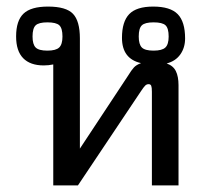

<svg xmlns="http://www.w3.org/2000/svg" viewBox="-20 -564 622 584"><path d="M142 -368Q128 -365 113 -365Q72 -365 50.5 -387Q29 -409 29 -453Q29 -501 51.5 -522.5Q74 -544 126 -544Q181 -544 202 -522Q223 -500 223 -447V-112L369 -333Q380 -351 387.5 -359Q395 -367 409 -372Q351 -385 351 -449Q351 -498 373 -521Q395 -544 446 -544Q498 -544 520.5 -521Q543 -498 543 -447Q543 -419 528.5 -398.5Q514 -378 487 -371Q507 -364 515 -347.5Q523 -331 523 -305V0H442V-285Q442 -298 440 -303Q438 -308 432 -308Q426 -308 421.5 -303.5Q417 -299 409 -287L217 0H142ZM170 -453Q170 -478 160.5 -487Q151 -496 124 -496Q98 -496 88.5 -487Q79 -478 79 -453Q79 -429 88.5 -419.5Q98 -410 124 -410Q150 -410 160 -419.5Q170 -429 170 -453ZM493 -453Q493 -478 483.5 -487Q474 -496 447 -496Q421 -496 411.5 -487Q402 -478 402 -453Q402 -429 411.5 -419.5Q421 -410 447 -410Q473 -410 483 -419.5Q493 -429 493 -453Z"/></svg>

Font: Pridi Light
Style: Regular
Weight: 300
Designer: Katatrad Team
Foundry: CadsonDemak
Version: Version 1.003